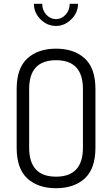

<svg xmlns="http://www.w3.org/2000/svg" viewBox="-20 -988 592 1014"><path d="M68 -208V-518Q68 -628 124.5 -679.5Q181 -731 276 -731Q371 -731 427.5 -679.5Q484 -628 484 -518V-208Q484 -97 427.5 -45.5Q371 6 276 6Q181 6 124.5 -45.5Q68 -97 68 -208ZM418 -208V-518Q418 -670 276 -670Q134 -670 134 -518V-208Q134 -55 276 -55Q418 -55 418 -208ZM348 -968H392Q392 -921 356.5 -886Q321 -851 276 -851Q229 -851 194 -886Q159 -921 159 -968H203Q203 -934 224.5 -910.5Q246 -887 276 -887Q305 -887 326.5 -910.5Q348 -934 348 -968Z"/></svg>

Font: Dosis
Style: Regular
Weight: 400
Designer: Edgar Tolentino, Pablo Impallari, Igino Marini
Foundry: Edgar Tolentino, Pablo Impallari, Igino Marini
Version: Version 1.007